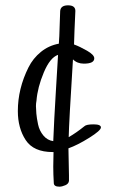

<svg xmlns="http://www.w3.org/2000/svg" viewBox="-20 -630 434 721"><path d="M334 -411Q334 -391 295 -391Q270 -391 254 -407Q239 -168 238 -115Q266 -131 297 -156Q304 -163 331.5 -163Q359 -163 359 -151.5Q359 -140 315 -112.5Q271 -85 237 -73Q239 11 239 28.5Q239 46 239 49Q238 60 225.5 65.5Q213 71 203 71Q182 71 182 57Q180 25 180 -4.5Q180 -34 181 -59Q180 -59 178 -59Q106 -59 76.5 -104Q47 -149 47 -213Q47 -297 87 -377Q104 -411 133.5 -435Q163 -459 201 -466Q203 -490 204 -532.5Q205 -575 206 -589Q208 -610 235.5 -610Q263 -610 263 -589Q259 -505 258 -463Q280 -455 307 -439.5Q334 -424 334 -411ZM117 -252Q115 -242 115 -231.5Q115 -221 116.5 -203.5Q118 -186 123 -162.5Q128 -139 143 -121Q158 -103 180 -100Q183 -177 189.5 -282.5Q196 -388 198 -424Q168 -414 144.5 -358Q121 -302 117 -252Z"/></svg>

Font: Handlee
Style: Regular
Weight: 400
Designer: Joe Prince
Foundry: Joe Prince
Version: Version 1.001